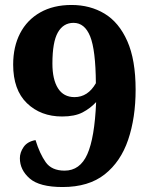

<svg xmlns="http://www.w3.org/2000/svg" viewBox="-20 -744 607 773"><path d="M232 9Q139 9 99.5 -25.5Q60 -60 60 -107Q60 -130 75 -152Q90 -174 123 -180Q140 -125 164 -91Q188 -57 240 -57Q302 -57 331.5 -123Q361 -189 367 -333Q344 -308 312.5 -291.5Q281 -275 230 -275Q144 -275 88.5 -328.5Q33 -382 33 -484Q33 -556 61 -610Q89 -664 142 -694Q195 -724 268 -724Q343 -724 401 -689Q459 -654 492.5 -578.5Q526 -503 526 -383Q526 -270 496 -181.5Q466 -93 401.5 -42Q337 9 232 9ZM280 -353Q334 -353 366 -409Q365 -543 343 -597.5Q321 -652 276 -652Q235 -652 213 -613.5Q191 -575 191 -488Q191 -424 213.5 -388.5Q236 -353 280 -353Z"/></svg>

Font: Noto Serif ExtraBold
Style: Regular
Weight: 800
Designer: Monotype Design Team
Foundry: Monotype Imaging Inc.
Version: Version 2.014